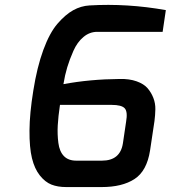

<svg xmlns="http://www.w3.org/2000/svg" viewBox="-20 -758 692 778"><path d="M115 -391Q130 -486 155.5 -555.5Q181 -625 213 -662Q245 -699 276.5 -716.5Q308 -734 343 -736Q495 -745 652 -717L639 -629H374Q343 -629 318 -608Q293 -587 277.5 -552Q262 -517 252.5 -485.5Q243 -454 237 -417Q344 -437 465 -438Q504 -439 533.5 -428.5Q563 -418 578 -400.5Q593 -383 601.5 -361Q610 -339 609.5 -315Q609 -291 606 -268L588 -148Q575 -65 525 -32.5Q475 0 392 0H248Q214 0 188.5 -10Q163 -20 141.5 -47Q120 -74 109.5 -117Q99 -160 99.5 -229.5Q100 -299 115 -391ZM223 -333Q216 -286 214 -250Q212 -214 216.5 -179Q221 -144 239 -125.5Q257 -107 289 -107H393Q467 -107 478 -177L491 -265Q498 -305 485.5 -319Q473 -333 432 -333Z"/></svg>

Font: Exo
Style: DemiBoldItalic
Weight: 600
Designer: Natanael Gama
Version: Version 1